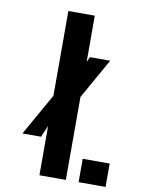

<svg xmlns="http://www.w3.org/2000/svg" viewBox="-89 -861 679 921"><g transform="rotate(10 250.5 -400.0)"><path d="M53.2 -183.4 171.1 -392.3 266.8 -507.8 308.4 -600H407.4L280.3 -374.6L174.3 -253.2L144.1 -183.4ZM168.3 0V-800H297V0ZM359.1 0V-113.8H490.5V0Z"/></g></svg>

Font: Big Shoulders Stencil Text SC Thin
Style: Regular
Weight: 100
Designer: Patric King
Foundry: XO Type Co
Version: Version 2.001